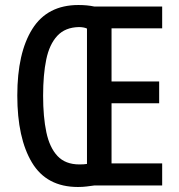

<svg xmlns="http://www.w3.org/2000/svg" viewBox="-20 -740 713 766"><path d="M293 -720Q311 -720 326.5 -718.5Q342 -717 356 -714H627V-627H425V-415H615V-328H425V-88H627V0H356Q341 2 325.5 4Q310 6 291 6Q166 6 107.5 -91.5Q49 -189 49 -359Q49 -529 109 -624.5Q169 -720 293 -720ZM295 -632Q240 -631 208.5 -597Q177 -563 164.5 -502.5Q152 -442 152 -358Q152 -273 165 -212Q178 -151 209.5 -117.5Q241 -84 297 -84Q305 -84 313.5 -84.5Q322 -85 327 -86V-626Q321 -629 312.5 -630.5Q304 -632 295 -632Z"/></svg>

Font: Noto Sans Gurmukhi ExtraCondensed Medium
Style: Regular
Weight: 500
Width: 2
Designer: Jelle Bosma - Monotype Design Team
Foundry: Monotype Imaging Inc.
Version: Version 2.004; ttfautohint (v1.8.4.7-5d5b)